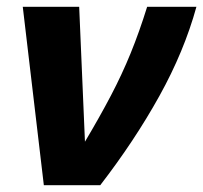

<svg xmlns="http://www.w3.org/2000/svg" viewBox="-20 -545 598 565"><path d="M47 -525H213L230 -128Q274 -202 306.5 -264Q339 -326 364.5 -388.5Q390 -451 413 -525H558Q522 -394 449 -262.5Q376 -131 275 0H109Z"/></svg>

Font: Raleway ExtraBold
Style: Italic
Weight: 800
Italic angle: -12°
Designer: Matt McInerney, Pablo Impallari, Rodrigo Fuenzalida
Foundry: Matt McInerney, Pablo Impallari, Rodrigo Fuenzalida
Version: Version 4.026